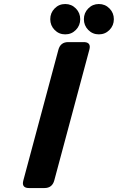

<svg xmlns="http://www.w3.org/2000/svg" viewBox="-20 -950 595 970"><path d="M126.5 0Q95.7 0 95.7 -24.4Q95.7 -29.8 98.1 -39.1L274.9 -698.2Q285.2 -737.3 324.7 -737.3H402.8Q433.6 -737.3 433.6 -712.9Q433.6 -707.5 431.2 -698.2L254.4 -39.1Q244.1 0 204.6 0ZM425.8 -907.2Q447.8 -929.7 479.5 -929.7Q511.2 -929.7 533.2 -907.2Q555.2 -884.8 555.2 -853Q555.2 -821.3 533.2 -798.8Q511.2 -776.4 479.5 -776.4Q447.8 -776.4 425.8 -798.8Q403.8 -821.3 403.8 -853Q403.8 -884.8 425.8 -907.2ZM255.9 -907.2Q277.8 -929.7 309.6 -929.7Q341.3 -929.7 363.3 -907.2Q385.3 -884.8 385.3 -853Q385.3 -821.3 363.3 -798.8Q341.3 -776.4 309.6 -776.4Q277.8 -776.4 255.9 -798.8Q233.9 -821.3 233.9 -853Q233.9 -884.8 255.9 -907.2Z"/></svg>

Font: Cursive Sans
Style: Bold
Weight: 700
Italic angle: -15°
Designer: Wojciech Kalinowski "wmk69" (wmk69@o2.pl)
Foundry: Wojciech Kalinowski "wmk69" (wmk69@o2.pl)
Version: Wersja 3.1.0; 2022-02-18